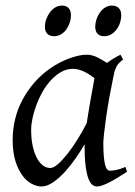

<svg xmlns="http://www.w3.org/2000/svg" viewBox="-20 -655 490 695"><path d="M293.9 -209.5Q297.4 -231.9 301.5 -256.6Q305.7 -281.2 309.6 -303.5Q313.5 -325.7 316.9 -343.8Q320.3 -361.8 321.8 -371.1V-372.1Q314.5 -377.9 305.7 -383.8Q296.9 -389.6 287.1 -394.5Q277.3 -399.4 266.6 -402.6Q255.9 -405.8 244.1 -405.8Q221.7 -405.8 201.9 -394.8Q182.1 -383.8 165.3 -365.7Q148.4 -347.7 135 -324.5Q121.6 -301.3 112.3 -276.6Q103 -252 97.9 -228Q92.8 -204.1 92.8 -185.1Q92.8 -153.3 98.1 -127.9Q103.5 -102.5 112.8 -84.5Q122.1 -66.4 134.8 -56.6Q147.5 -46.9 162.1 -46.9Q173.8 -46.9 190.4 -61.5Q207 -76.2 225.3 -99.6Q243.7 -123 261.7 -152.1Q279.8 -181.2 293.9 -209.5ZM400.9 -411.1Q399.9 -410.2 399.9 -410.2Q396.5 -403.3 394 -394Q391.6 -384.8 389.2 -371.1Q381.8 -335.9 375.2 -299.1Q368.7 -262.2 364 -229.5Q359.4 -196.8 356.7 -171.9Q354 -147 354 -136.2Q354 -108.4 355.7 -89.4Q357.4 -70.3 360.4 -58.8Q363.3 -47.4 367.7 -42.2Q372.1 -37.1 377.9 -37.1Q387.7 -37.1 401.1 -39.8Q414.6 -42.5 434.1 -50.8L439.9 -33.2Q397.5 -5.4 371.3 7.3Q345.2 20 331.1 20Q322.3 20 314.2 13.9Q306.2 7.8 299.8 -9Q293.5 -25.9 289.8 -55.7Q286.1 -85.4 286.1 -132.8Q273.4 -110.4 255.1 -83.7Q236.8 -57.1 215.8 -33.9Q194.8 -10.7 172.6 4.6Q150.4 20 129.9 20Q113.8 20 95.5 10.7Q77.1 1.5 61.8 -18.8Q46.4 -39.1 36.1 -71Q25.9 -103 25.9 -148.9Q25.9 -187.5 34.9 -224.4Q43.9 -261.2 62 -294.9Q80.1 -328.6 106.2 -358.2Q132.3 -387.7 167 -411.1Q180.2 -419.9 196 -428.2Q211.9 -436.5 228.8 -442.9Q245.6 -449.2 262.2 -453.1Q278.8 -457 293.9 -457Q304.2 -457 314 -454.3Q323.7 -451.7 332.8 -447.3Q341.8 -442.9 350.6 -437.5Q359.4 -432.1 367.2 -427.2Q378.4 -435.5 390.9 -443.1Q403.3 -450.7 416 -457L425.8 -439.9Q416 -432.1 410.2 -426Q404.3 -419.9 400.4 -411.1H400.9ZM236.8 -600.1Q236.8 -586.4 232.4 -573Q228 -559.6 220.2 -548.6Q212.4 -537.6 200.9 -530.8Q189.5 -523.9 175.8 -523.9Q160.2 -523.9 151.4 -532.7Q142.6 -541.5 142.6 -558.1Q142.6 -571.3 147.2 -584.7Q151.9 -598.1 159.9 -609.4Q168 -620.6 179.4 -627.7Q190.9 -634.8 204.6 -634.8Q219.7 -634.8 228.3 -625.7Q236.8 -616.7 236.8 -600.1ZM418.9 -600.1Q418.9 -586.4 414.6 -573Q410.2 -559.6 402.1 -548.6Q394 -537.6 382.6 -530.8Q371.1 -523.9 356.9 -523.9Q341.8 -523.9 333.3 -532.7Q324.7 -541.5 324.7 -558.1Q324.7 -571.3 329.1 -584.7Q333.5 -598.1 341.3 -609.4Q349.1 -620.6 360.4 -627.7Q371.6 -634.8 385.7 -634.8Q400.9 -634.8 409.9 -625.7Q418.9 -616.7 418.9 -600.1Z"/></svg>

Font: GentiumAlt
Style: Italic
Weight: 400
Italic angle: -7°
Designer: J. Victor Gaultney
Version: Version 1.02; 2005; OFL release